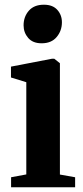

<svg xmlns="http://www.w3.org/2000/svg" viewBox="-20 -794 353 814"><path d="M27 0V-42.5L91.5 -54.5V-445.5L26.5 -465.5V-511.5L200.5 -545H210L234 -526V-54L298.5 -42.5V0ZM156 -610.5Q119 -610.5 99.5 -633.2Q80 -656 80 -686.5Q80 -723 102.2 -748.5Q124.5 -774 165.5 -774H166.5Q203.5 -774 223 -752.2Q242.5 -730.5 242.5 -699.5Q242.5 -663.5 220.2 -637Q198 -610.5 157 -610.5Z"/></svg>

Font: Merriweather 72pt
Style: Bold
Weight: 700
Version: Version 2.100